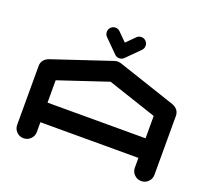

<svg xmlns="http://www.w3.org/2000/svg" viewBox="-149 -1112 1432 1304"><g transform="rotate(20 567.0 -460.0)"><path d="M921.4 -283.2V-444.8L566.9 -563L212.9 -444.8V-283.2ZM1063 -70.8Q1063 -41.5 1042.2 -20.8Q1021.5 0 992.2 0Q962.9 0 942.1 -20.8Q921.4 -41.5 921.4 -70.8V-141.6H212.9V-70.8Q212.9 -41.5 191.9 -20.8Q170.9 0 141.6 0Q112.3 0 91.6 -20.8Q70.8 -41.5 70.8 -70.8V-496.1Q70.8 -543 119.1 -563L120.1 -563.5H120.6L544.4 -705.1Q555.2 -708.5 566.9 -708.5Q578.6 -708.5 589.4 -705.1L1013.2 -563.5H1014.2L1014.6 -563Q1063 -543 1063 -496.1ZM707 -873Q707 -853.5 693.4 -839.8L600.1 -746.6Q586.4 -732.9 566.9 -732.9Q547.4 -732.9 533.7 -746.6L440.4 -839.8Q426.8 -853.5 426.8 -873Q426.8 -892.6 440.4 -906.2Q454.1 -919.9 473.1 -919.9Q492.7 -919.9 506.3 -906.2L566.9 -845.7L627.4 -906.2Q641.1 -919.9 660.6 -919.9Q679.7 -919.9 693.4 -906.2Q707 -892.6 707 -873Z"/></g></svg>

Font: Robtronika
Style: Regular
Weight: 400
Designer: GGBot
Version: 1.00